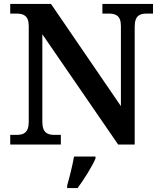

<svg xmlns="http://www.w3.org/2000/svg" viewBox="-20 -734 819 975"><path d="M32 0H289V-49H258C224 -49 195 -57 195 -116V-560L580 0H664V-598C664 -657 692 -665 726 -665H757V-714H500V-665H531C565 -665 594 -657 594 -602V-195L239 -714H32V-665H63C96 -665 126 -657 126 -602V-116C126 -57 97 -49 63 -49H32ZM321 221H374C406 178 447 113 465 71V61H356C348 107 333 166 321 208Z"/></svg>

Font: Noto Serif Semi
Style: Regular
Weight: 600
Designer: Monotype Design Team
Foundry: Monotype Imaging Inc.
Version: Version 1.002